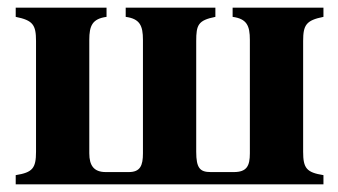

<svg xmlns="http://www.w3.org/2000/svg" viewBox="-20 -481 881 501"><path d="M530 -32C502 -32 492 -42 492 -85V-374C492 -416 497 -428 542 -437V-461H308V-437C345 -432 353 -414 353 -377V-81C353 -49 346 -32 316 -32H256C225 -32 213 -49 213 -81V-377C213 -414 221 -432 258 -437V-461H21V-437C66 -428 74 -416 74 -374V-85C74 -42 65 -31 21 -24V0H824V-24C780 -31 771 -42 771 -85V-374C771 -416 779 -428 824 -437V-461H587V-437C624 -432 632 -414 632 -377V-81C632 -48 624 -32 590 -32Z"/></svg>

Font: XITS Math
Style: Bold
Weight: 700
Designer: MicroPress Inc., with final additions and corrections provided by Coen Hoffman, Elsevier (retired)
Version: Version 1.105